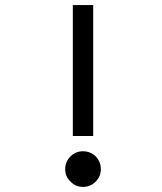

<svg xmlns="http://www.w3.org/2000/svg" viewBox="-20 -720 636 754"><path d="M236 -56Q236 -85 257 -106Q277 -126 306 -126Q334 -126 356 -106Q376 -84 376 -56Q376 -27 356 -7Q335 14 306 14Q276 14 257 -7Q236 -26 236 -56ZM266 -700H346V-186H266Z"/></svg>

Font: Rilu
Style: Regular
Weight: 500
Designer: Alí Sinisterra
Foundry: Alí Sinisterra
Version: 0.1